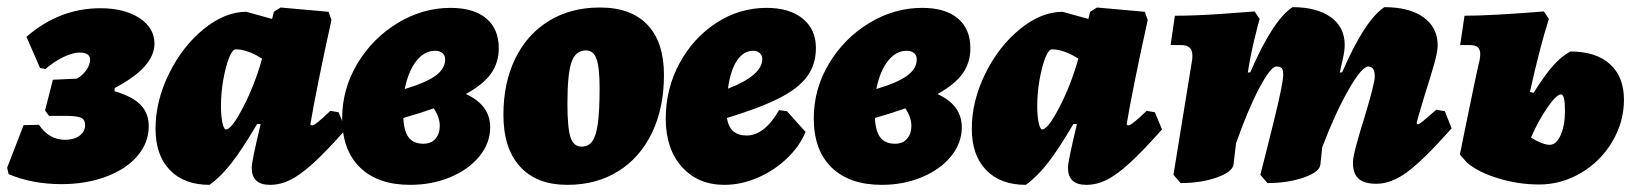

<svg xmlns="http://www.w3.org/2000/svg" viewBox="-35 -505 4562 537"><path d="M-11 -18 -15 -36 31 -155 74 -156Q102 -114 147 -114Q172 -114 187.5 -125.5Q203 -137 203 -155Q203 -171 191 -176Q179 -181 145 -181H102L91 -196L113 -282L180 -285Q196 -294 206.5 -309Q217 -324 217 -338Q217 -348 209.5 -353Q202 -358 188 -358Q169 -358 143.5 -346Q118 -334 92 -312L77 -315L39 -402Q131 -482 246 -482Q313 -482 355 -454.5Q397 -427 397 -383Q397 -317 286 -259L285 -250Q336 -235 358.5 -211.5Q381 -188 381 -152Q381 -106 349.5 -69Q318 -32 262 -11Q206 10 137 10Q55 10 -11 -18Z M889 -195 912 -191 932 -143Q876 -80 840 -47.5Q804 -15 776.5 -1.5Q749 12 720 12Q669 12 669 -36Q669 -54 694 -158H684Q643 -88 612.5 -49Q582 -10 551 12Q480 12 440 -29.5Q400 -71 400 -145Q400 -222 437.5 -298.5Q475 -375 534.5 -423.5Q594 -472 654 -472L726 -452L731 -472L750 -484L884 -472L892 -449Q850 -258 833 -157L837 -154Q847 -154 889 -195ZM698 -341Q657 -367 624 -367Q615 -367 605.5 -343Q596 -319 589.5 -282Q583 -245 583 -209Q583 -181 587 -162Q591 -143 597 -143Q613 -143 645.5 -206Q678 -269 698 -341Z M1336 -149Q1336 -105 1306 -68Q1276 -31 1224.5 -9.5Q1173 12 1112 12Q1022 12 972 -36.5Q922 -85 922 -174Q922 -256 964.5 -327Q1007 -398 1077 -440.5Q1147 -483 1225 -483Q1290 -483 1325 -453.5Q1360 -424 1360 -370Q1360 -330 1338.5 -299.5Q1317 -269 1268 -242Q1336 -211 1336 -149ZM1097 -256Q1157 -274 1183.5 -293.5Q1210 -313 1210 -339Q1210 -350 1202.5 -356.5Q1195 -363 1182 -363Q1152 -363 1129.5 -334.5Q1107 -306 1097 -256ZM1195 -153Q1195 -177 1178 -202Q1145 -190 1093 -175Q1095 -137 1108.5 -120Q1122 -103 1149 -103Q1171 -103 1183 -117Q1195 -131 1195 -153Z M1373 -184Q1373 -274 1406.5 -342Q1440 -410 1501 -447Q1562 -484 1643 -484Q1730 -484 1776 -435.5Q1822 -387 1822 -295Q1822 -203 1788.5 -133.5Q1755 -64 1694 -26Q1633 12 1552 12Q1466 12 1419.5 -39Q1373 -90 1373 -184ZM1642 -259Q1642 -316 1633.5 -340Q1625 -364 1604 -364Q1575 -364 1563.5 -331.5Q1552 -299 1552 -215Q1552 -148 1560.5 -121.5Q1569 -95 1591 -95Q1611 -95 1621.5 -109.5Q1632 -124 1637 -159Q1642 -194 1642 -259Z M1998 -175Q2006 -126 2053 -126Q2103 -126 2144 -197L2166 -194L2218 -136Q2201 -95 2165 -61Q2129 -27 2083 -7.5Q2037 12 1991 12Q1917 12 1872 -38.5Q1827 -89 1827 -173Q1827 -257 1865.5 -328Q1904 -399 1968.5 -441Q2033 -483 2109 -483Q2173 -483 2210 -453Q2247 -423 2247 -371Q2247 -324 2222 -290.5Q2197 -257 2143.5 -230Q2090 -203 1998 -175ZM2001 -257Q2048 -275 2072.5 -296Q2097 -317 2097 -340Q2097 -350 2090 -356.5Q2083 -363 2072 -363Q2045 -363 2026.5 -336Q2008 -309 2001 -257Z M2655 -149Q2655 -105 2625 -68Q2595 -31 2543.5 -9.5Q2492 12 2431 12Q2341 12 2291 -36.5Q2241 -85 2241 -174Q2241 -256 2283.5 -327Q2326 -398 2396 -440.5Q2466 -483 2544 -483Q2609 -483 2644 -453.5Q2679 -424 2679 -370Q2679 -330 2657.5 -299.5Q2636 -269 2587 -242Q2655 -211 2655 -149ZM2416 -256Q2476 -274 2502.5 -293.5Q2529 -313 2529 -339Q2529 -350 2521.5 -356.5Q2514 -363 2501 -363Q2471 -363 2448.5 -334.5Q2426 -306 2416 -256ZM2514 -153Q2514 -177 2497 -202Q2464 -190 2412 -175Q2414 -137 2427.5 -120Q2441 -103 2468 -103Q2490 -103 2502 -117Q2514 -131 2514 -153Z M3172 -195 3195 -191 3215 -143Q3159 -80 3123 -47.5Q3087 -15 3059.5 -1.5Q3032 12 3003 12Q2952 12 2952 -36Q2952 -54 2977 -158H2967Q2926 -88 2895.5 -49Q2865 -10 2834 12Q2763 12 2723 -29.5Q2683 -71 2683 -145Q2683 -222 2720.5 -298.5Q2758 -375 2817.5 -423.5Q2877 -472 2937 -472L3009 -452L3014 -472L3033 -484L3167 -472L3175 -449Q3133 -258 3116 -157L3120 -154Q3130 -154 3172 -195ZM2981 -341Q2940 -367 2907 -367Q2898 -367 2888.5 -343Q2879 -319 2872.5 -282Q2866 -245 2866 -209Q2866 -181 2870 -162Q2874 -143 2880 -143Q2896 -143 2928.5 -206Q2961 -269 2981 -341Z M3982 -198 4006 -194 4025 -146Q3946 -57 3901 -24Q3856 9 3815 9Q3781 9 3765 -5Q3749 -19 3749 -50Q3749 -65 3759 -101.5Q3769 -138 3781 -176Q3810 -271 3810 -291Q3810 -319 3792 -319Q3774 -319 3737 -254.5Q3700 -190 3663 -93L3658 -45Q3656 -24 3611.5 -8.5Q3567 7 3510 7L3490 -16Q3500 -54 3527 -163Q3554 -272 3554 -296Q3554 -309 3550 -314Q3546 -319 3535 -319Q3519 -319 3487 -258.5Q3455 -198 3422 -104L3415 -45Q3412 -24 3368 -8.5Q3324 7 3267 7L3247 -16L3299 -336Q3300 -341 3300 -349Q3300 -365 3292 -372Q3284 -379 3267 -379H3239L3251 -461Q3307 -461 3379.5 -466Q3452 -471 3474 -473L3488 -452Q3484 -439 3473 -393.5Q3462 -348 3455 -302L3462 -303Q3525 -449 3580 -485Q3648 -485 3687 -457Q3726 -429 3726 -379Q3726 -363 3720 -336.5Q3714 -310 3712 -302L3719 -303Q3782 -449 3837 -485Q3907 -485 3946.5 -456.5Q3986 -428 3986 -378Q3986 -361 3976.5 -327Q3967 -293 3950 -240Q3929 -171 3927 -160L3930 -157Q3934 -157 3946 -167Q3958 -177 3982 -198Z M4507 -226Q4507 -164 4474.5 -109Q4442 -54 4387 -21.5Q4332 11 4270 11Q4212 11 4156 -6Q4100 -23 4068 -50L4048 -73Q4052 -90 4057 -117Q4094 -299 4103 -336Q4105 -343 4105 -354Q4105 -367 4098 -373Q4091 -379 4075 -379H4049L4061 -461Q4134 -461 4283 -473L4297 -452Q4273 -378 4244 -248L4254 -245Q4286 -296 4309 -321.5Q4332 -347 4357 -361Q4429 -361 4468 -325.5Q4507 -290 4507 -226ZM4342 -195Q4342 -241 4331 -241Q4318 -241 4292 -203Q4266 -165 4247 -120Q4280 -100 4299 -100Q4318 -100 4330 -127Q4342 -154 4342 -195Z"/></svg>

Font: Alegreya Black
Style: Italic
Weight: 900
Italic angle: -7°
Designer: Juan Pablo del Peral
Foundry: Huerta Tipografica
Version: Version 2.007; ttfautohint (v1.6)